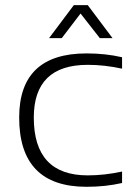

<svg xmlns="http://www.w3.org/2000/svg" viewBox="-20 -718 531 738"><path d="M449.2 -14.6Q385.7 0 312.5 0Q53.7 0 53.7 -266.1Q53.7 -512.7 312.5 -512.7Q385.7 -512.7 449.2 -498V-454.1Q380.9 -468.8 317.4 -468.8Q109.9 -468.8 109.9 -266.1Q109.9 -43.9 317.4 -43.9Q380.9 -43.9 449.2 -58.6ZM263.7 -698.2H317.4L412.6 -571.3H363.8L289.6 -666L217.3 -571.3H168.5Z"/></svg>

Font: Voltera Light
Style: Light
Weight: 300
Designer: Bernd Montag
Version: Version 1.301